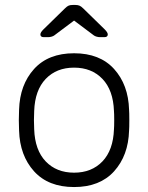

<svg xmlns="http://www.w3.org/2000/svg" viewBox="-20 -745 598 775"><path d="M502 -260Q502 -228 501 -218Q498 -117 440.5 -53.5Q383 10 279 10Q175 10 117.5 -53.5Q60 -117 57 -218L56 -260L57 -302Q60 -403 117.5 -466.5Q175 -530 279 -530Q383 -530 440.5 -466.5Q498 -403 501 -302Q502 -292 502 -260ZM118 -297 117 -260 118 -223Q121 -139 164.5 -93.5Q208 -48 279 -48Q350 -48 393.5 -93.5Q437 -139 440 -223Q441 -233 441 -260Q441 -287 440 -297Q437 -381 393.5 -426.5Q350 -472 279 -472Q208 -472 164.5 -426.5Q121 -381 118 -297ZM316 -711 403 -626Q415 -614 415 -606Q415 -595 401 -595H384Q377 -595 370 -597Q363 -599 359 -602L279 -662L199 -602Q195 -599 188 -597Q181 -595 174 -595H157Q143 -595 143 -606Q143 -614 155 -626L242 -711Q251 -720 257.5 -722.5Q264 -725 274 -725H284Q293 -725 300 -722.5Q307 -720 316 -711Z"/></svg>

Font: Rubik
Style: Regular
Weight: 300
Designer: Hubert & Fischer
Foundry: Hubert & Fischer
Version: Version 1.100